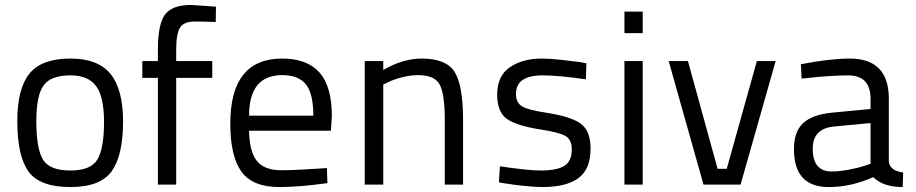

<svg xmlns="http://www.w3.org/2000/svg" viewBox="-20 -747 3706 777"><path d="M265 -510Q377 -510 427.5 -447.5Q478 -385 478 -255Q478 -118 432 -54Q386 10 265 10Q142 10 96 -52Q50 -114 50 -257Q50 -389 99.5 -449.5Q149 -510 265 -510ZM265 -57Q348 -57 374.5 -102Q401 -147 401 -255Q401 -355 369 -398.5Q337 -442 265 -442Q186 -442 156.5 -401.5Q127 -361 127 -257Q127 -145 154 -101Q181 -57 265 -57Z M693 -432V0H619V-432H556V-500H619V-545Q619 -651 648.5 -689Q678 -727 753 -727L854 -720L853 -658Q797 -660 768 -660Q725 -660 709 -636Q693 -612 693 -544V-500H839V-432Z M1120 -58Q1153 -58 1199 -60.5Q1245 -63 1274 -65L1303 -67L1305 -6Q1192 10 1111 10Q1002 10 957 -52.5Q912 -115 912 -247Q912 -510 1122 -510Q1223 -510 1273 -453.5Q1323 -397 1323 -276L1319 -218H988Q989 -136 1018.5 -97Q1048 -58 1120 -58ZM988 -279H1248Q1248 -368 1218 -405.5Q1188 -443 1122 -443Q988 -443 988 -279Z M1531 0H1456V-500H1531V-464Q1611 -510 1686 -510Q1786 -510 1820 -455.5Q1854 -401 1854 -260V0H1780V-261Q1780 -366 1759.5 -404.5Q1739 -443 1672 -443Q1640 -443 1604.5 -433.5Q1569 -424 1550 -414L1531 -405Z M2353 -491 2351 -426Q2240 -442 2176 -442Q2068 -442 2068 -367Q2068 -332 2092 -317Q2116 -302 2190 -291Q2293 -275 2331.5 -245.5Q2370 -216 2370 -146Q2370 -62 2320.5 -26Q2271 10 2175 10Q2147 10 2103 5.5Q2059 1 2029 -4L1999 -9L2003 -74Q2117 -57 2168 -57Q2233 -57 2263.5 -75.5Q2294 -94 2294 -143Q2294 -181 2269.5 -196Q2245 -211 2168 -223Q2070 -238 2031 -266Q1992 -294 1992 -364Q1992 -440 2043.5 -475Q2095 -510 2172 -510Q2205 -510 2250.5 -505Q2296 -500 2325 -496Z M2507 0V-500H2581V0ZM2507 -613V-700H2581V-613Z M2686 -500H2764L2884 -64H2921L3043 -500H3119L2977 0H2827Z M3577 -347V-93Q3581 -56 3635 -49L3633 10Q3554 10 3514 -30Q3424 10 3334 10Q3193 10 3193 -143Q3193 -214 3230 -248.5Q3267 -283 3346 -291L3503 -306V-347Q3503 -442 3412 -442Q3381 -442 3334 -439Q3287 -436 3256 -432L3224 -429L3221 -487Q3338 -510 3419 -510Q3577 -510 3577 -347ZM3503 -249 3355 -235Q3269 -227 3269 -145Q3269 -53 3346 -53Q3377 -53 3416 -60.5Q3455 -68 3479 -76L3503 -84Z"/></svg>

Font: TypoPRO Titillium Text
Style: 400 wt
Weight: 400
Designer: Accademia di Belle Arti di Urbino and others
Foundry: Accademia di Belle Arti di Urbino and others.
Version: Version 25.000